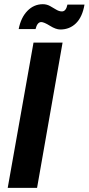

<svg xmlns="http://www.w3.org/2000/svg" viewBox="-20 -903 426 923"><path d="M17.1 0 141.1 -698.2H280.8L158.2 0ZM150.9 -763.2H69.8Q80.6 -818.8 111.8 -850.8Q143.1 -882.8 186 -882.8Q204.6 -882.8 220.5 -874Q236.3 -865.2 250.2 -856.7Q264.2 -848.1 277.8 -848.1Q297.4 -848.1 304.2 -880.9H386.2Q376 -821.3 345.5 -791.3Q314.9 -761.2 270 -761.2Q248.5 -761.2 220 -779.1Q191.4 -796.9 178.2 -796.9Q159.2 -796.9 150.9 -763.2Z"/></svg>

Font: SVN-Poppins SemiBold
Style: Italic
Weight: 600
Italic angle: -10°
Designer: Ninad Kale (Devanagari), Jonny Pinhorn (Latin)
Foundry: Indian Type Foundry
Version: Version 3.002 2017